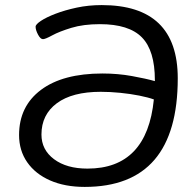

<svg xmlns="http://www.w3.org/2000/svg" viewBox="-20 -726 766 755"><path d="M313 9Q235 9 177 -16.5Q119 -42 87 -88Q55 -134 55 -195Q55 -308 141 -372.5Q227 -437 383 -437Q443 -437 498.5 -427Q554 -417 589 -407V-411Q589 -527 538 -579Q487 -631 373 -631Q308 -631 260.5 -616.5Q213 -602 185.5 -587Q158 -572 149 -572Q139 -572 129.5 -590Q120 -608 120 -621Q120 -630 141 -644Q162 -658 198.5 -672Q235 -686 281.5 -696Q328 -706 380 -706Q679 -706 679 -418Q679 9 313 9ZM143 -197Q143 -137 192.5 -100Q242 -63 324 -63Q558 -63 585 -335Q563 -343 528 -350Q493 -357 453 -361Q413 -365 376 -365Q264 -365 203.5 -320Q143 -275 143 -197Z"/></svg>

Font: Asap Semi Expanded Semi Expanded Regular
Style: Italic
Weight: 400
Width: 6
Italic angle: -6°
Designer: Pablo Cosgaya
Foundry: Omnibus-Type
Version: Version 3.001; ttfautohint (v1.8.4.7-5d5b)